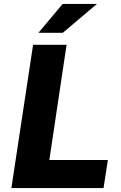

<svg xmlns="http://www.w3.org/2000/svg" viewBox="-20 -949 612 969"><path d="M37.5 0 147 -723H316L229 -141.5H524.5L502.5 0ZM296 -929H469L297 -783.5H174Z"/></svg>

Font: Public Sans ExtraBold
Style: Italic
Weight: 800
Italic angle: -8°
Designer: The Public Sans project authors (U.S. Web Design System). Libre Franklin designed by Pablo Impallari and Rodrigo Fuenzal
Version: Version 1.007; ttfautohint (v1.8.1) -l 8 -r 50 -G 200 -x 14 